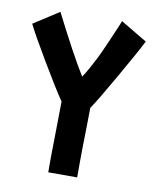

<svg xmlns="http://www.w3.org/2000/svg" viewBox="-78 -735 673 798"><g transform="rotate(10 259.0 -336.0)"><path d="M179.7 0V-67.4Q179.7 -87.9 181.4 -178Q183.1 -268.1 183.1 -299.3Q153.8 -341.3 89.6 -449.5Q25.4 -557.6 6.8 -596.7L113.8 -665.5Q198.7 -497.6 249.5 -416Q260.7 -432.6 274.2 -456.8Q287.6 -481 298.6 -502.9Q309.6 -524.9 322.5 -554.2Q335.4 -583.5 343 -601.1Q350.6 -618.7 361.1 -643.3Q371.6 -668 373 -671.9L484.4 -605.5Q465.3 -566.4 397.2 -447.3Q329.1 -328.1 305.2 -293.9Q305.2 -282.7 304.7 -258.1Q304.2 -233.4 304.2 -219.7Q301.8 -109.9 301.8 -62.5V0Z"/></g></svg>

Font: Fantasque Sans Mono
Style: Bold
Weight: 700
Monospace: yes
Designer: Jany Belluz
Version: Version 1.8.0 ; ttfautohint (v1.8.2)